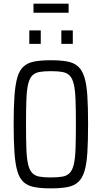

<svg xmlns="http://www.w3.org/2000/svg" viewBox="-20 -1027 560 1055"><path d="M259 8Q205 8 168.5 1Q132 -6 109.5 -26.5Q87 -47 75.5 -86Q64 -125 59.5 -188Q55 -251 55 -344Q55 -437 59.5 -500Q64 -563 75.5 -602Q87 -641 109.5 -661.5Q132 -682 168.5 -689Q205 -696 259 -696Q314 -696 350.5 -689Q387 -682 409.5 -661.5Q432 -641 444 -602Q456 -563 460 -500Q464 -437 464 -344Q464 -251 460 -188Q456 -125 444 -86Q432 -47 409.5 -26.5Q387 -6 350.5 1Q314 8 259 8ZM259 -52Q298 -52 323 -56.5Q348 -61 363 -76.5Q378 -92 385.5 -123.5Q393 -155 395 -208.5Q397 -262 397 -344Q397 -426 395 -479.5Q393 -533 385.5 -564.5Q378 -596 363 -611.5Q348 -627 323 -631.5Q298 -636 259 -636Q221 -636 196.5 -631.5Q172 -627 157 -611.5Q142 -596 134.5 -564.5Q127 -533 125 -479.5Q123 -426 123 -344Q123 -262 125 -208.5Q127 -155 134.5 -123.5Q142 -92 157 -76.5Q172 -61 196.5 -56.5Q221 -52 259 -52ZM141 -786V-860H204V-786ZM317 -786V-860H380V-786ZM164 -957V-1007H357V-957Z"/></svg>

Font: Saira Condensed
Style: Regular
Weight: 400
Width: 3
Designer: Hector Gatti with collaboration of the Omnibus-Type team
Foundry: Omnibus-Type
Version: Version 1.101